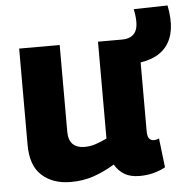

<svg xmlns="http://www.w3.org/2000/svg" viewBox="-50 -714 763 774"><g transform="rotate(-5 331.5 -327.5)"><path d="M206 10Q134 10 89.5 -30Q45 -70 45 -154V-544H209V-193Q209 -159 226 -142.5Q243 -126 273 -126Q296 -126 317.5 -133Q339 -140 364 -152V-544H528V-169Q528 -146 535 -137.5Q542 -129 554 -129Q565 -129 575 -134L589 -16Q570 -5 543 2.5Q516 10 485 10Q447 10 423 -4.5Q399 -19 384 -45Q341 -19 298.5 -4.5Q256 10 206 10ZM452 -442V-544H461Q502 -544 517 -571.5Q532 -599 519 -662L656 -665Q678 -556 632.5 -499Q587 -442 476 -442Z"/></g></svg>

Font: Georama
Style: Bold
Weight: 700
Designer: Jean-Baptiste Levee
Foundry: Production Type
Version: Version 1.000